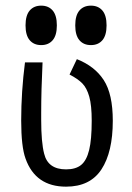

<svg xmlns="http://www.w3.org/2000/svg" viewBox="-20 -663 478 694"><path d="M133.8 -437.5Q128.9 -335.9 128.9 -254.9V-229.5Q128.9 -148.4 139.6 -107.4Q153.3 -50.8 218.8 -50.8Q253.9 -50.8 273.4 -66.9Q293 -83 302.2 -120.6Q311.5 -158.2 311.5 -226.6Q311.5 -282.2 302.7 -313.5Q293.9 -344.7 277.8 -361.3Q261.7 -377.9 231.4 -393.6L257.8 -449.2Q322.3 -423.8 355 -373.5Q387.7 -323.2 387.7 -226.6Q387.7 -113.3 346.7 -50.8Q305.7 11.7 218.8 11.7Q108.4 11.7 72.3 -89.8Q56.6 -132.8 56.6 -227.5Q56.6 -331.1 70.3 -437.5ZM128.9 -500Q102.5 -500 87.4 -517.6Q72.3 -535.2 72.3 -571.3Q72.3 -607.4 87.4 -625Q102.5 -642.6 128.9 -642.6Q155.3 -642.6 170.4 -625Q185.5 -607.4 185.5 -571.3Q185.5 -535.2 170.4 -517.6Q155.3 -500 128.9 -500ZM308.6 -500Q282.2 -500 267.1 -517.6Q252 -535.2 252 -571.3Q252 -607.4 267.1 -625Q282.2 -642.6 308.6 -642.6Q335 -642.6 350.1 -625Q365.2 -607.4 365.2 -571.3Q365.2 -535.2 350.1 -517.6Q335 -500 308.6 -500Z"/></svg>

Font: Sudo Variable
Style: Regular
Weight: 400
Monospace: yes
Designer: Jens Kutilek
Foundry: Jens Kutilek
Version: Version 0.040